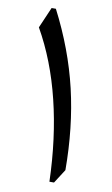

<svg xmlns="http://www.w3.org/2000/svg" viewBox="-86 -801 496 847"><g transform="rotate(10 161.5 -378.0)"><path d="M93.8 -756.3Q179.2 -590.8 218.8 -422.4Q258.3 -253.9 258.8 -62.5L218.8 0H198.2Q192.4 -193.4 151.4 -361.1Q110.4 -528.8 34.2 -662.6L74.7 -756.3Z"/></g></svg>

Font: Pinar-FD Medium
Style: Regular
Weight: 500
Designer: Amin Abedi
Version: Version 3.000